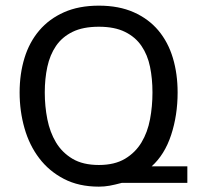

<svg xmlns="http://www.w3.org/2000/svg" viewBox="-20 -660 723 693"><path d="M419.9 0Q394.5 6.8 375.5 10.3Q356.4 13.7 336.9 13.7Q264.6 13.7 210.9 -14.2Q157.2 -42 121.6 -88.9Q85.9 -135.7 68.4 -197.3Q50.8 -258.8 50.8 -326.2Q50.8 -393.6 68.4 -450.7Q85.9 -507.8 121.6 -549.8Q157.2 -591.8 210.9 -615.7Q264.6 -639.6 336.9 -639.6Q409.2 -639.6 462.9 -615.7Q516.6 -591.8 551.8 -549.8Q586.9 -507.8 604 -450.7Q621.1 -393.6 621.1 -326.2Q621.1 -244.1 597.7 -172.9Q574.2 -101.6 527.3 -59.6H656.2V0ZM530.3 -326.2Q530.3 -376 521.5 -418.9Q512.7 -461.9 490.7 -494.1Q468.8 -526.4 431.2 -544.9Q393.6 -563.5 336.9 -563.5Q279.3 -563.5 241.7 -544.9Q204.1 -526.4 182.1 -494.1Q160.2 -461.9 150.9 -418.9Q141.6 -376 141.6 -326.2Q141.6 -276.4 150.9 -229.5Q160.2 -182.6 182.1 -146Q204.1 -109.4 241.7 -86.9Q279.3 -64.5 336.9 -64.5Q393.6 -64.5 431.2 -86.9Q468.8 -109.4 490.7 -146Q512.7 -182.6 521.5 -229.5Q530.3 -276.4 530.3 -326.2Z"/></svg>

Font: Myanmar PaOh One
Style: Regular
Weight: 400
Designer: Debbi Hosken
Foundry: SIL
Version: Version 2.8